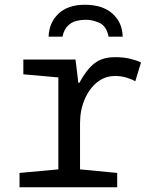

<svg xmlns="http://www.w3.org/2000/svg" viewBox="-20 -786 640 806"><path d="M62 0V-60L225 -75V-461L78 -474V-536H297L309 -438H313Q341 -491 374.5 -518.5Q408 -546 463 -546Q497 -546 523.5 -540Q550 -534 572 -524L548 -445Q532 -454 510 -460.5Q488 -467 463 -467Q420 -467 387 -440Q354 -413 335 -368Q316 -323 316 -269V-75L472 -60V0ZM336 -766Q411 -766 452.5 -728.5Q494 -691 495 -632H436Q427 -676 398.5 -689.5Q370 -703 339 -703Q320 -703 300 -698Q280 -693 264.5 -677.5Q249 -662 242 -632H184Q186 -691 225.5 -728.5Q265 -766 336 -766Z"/></svg>

Font: Noto Sans Mono
Style: Regular
Weight: 400
Designer: Monotype Design Team
Foundry: Monotype Imaging Inc.
Version: Version 2.014